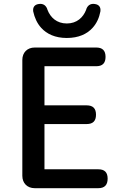

<svg xmlns="http://www.w3.org/2000/svg" viewBox="-20 -986 640 1006"><path d="M97 -368V-65C97 -26 123 0 162 0H320H495C528 0 544 -17 544 -50C544 -83 528 -99 495 -99H213V-336H434C467 -336 483 -352 483 -385C483 -418 467 -434 434 -434H213V-639H484C517 -639 533 -655 533 -688C533 -721 517 -737 484 -737H162C123 -737 97 -711 97 -672ZM196 -840C225 -808 269 -787 330 -787C392 -787 436 -808 465 -840C487 -864 500 -894 506 -926C509 -948 499 -962 477 -965C454 -969 437 -957 431 -934C416 -895 383 -863 330 -863C277 -863 244 -895 229 -934C223 -957 206 -969 183 -965C161 -962 151 -948 154 -926C161 -894 174 -864 196 -840Z"/></svg>

Font: GenSenRounded2 TW M
Style: Regular
Weight: 500
Version: Version 2.100;PS 2.1;hotconv 16.6.51;makeotf.lib2.5.65220 DE